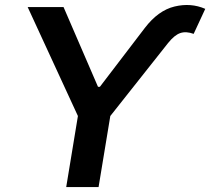

<svg xmlns="http://www.w3.org/2000/svg" viewBox="-20 -756 850 776"><path d="M91.8 -727.5H236.8L376 -405.3H383.8L565.4 -643.1Q619.6 -713.9 685.5 -729.7Q751.5 -745.6 809.6 -720.2L762.7 -619.1Q731.9 -630.4 708.5 -622.3Q685.1 -614.3 659.2 -582L425.8 -287.1L378.4 0H247.6L294.9 -287.1Z"/></svg>

Font: Inter Display Semi Bold
Style: Italic
Weight: 600
Italic angle: -9.39999°
Designer: Rasmus Andersson
Foundry: rsms
Version: Version 4.000;git-4fc901f